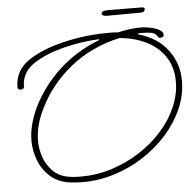

<svg xmlns="http://www.w3.org/2000/svg" viewBox="-57 -846 986 974"><g transform="rotate(-5 435.5 -359.0)"><path d="M325 70Q309 70 293.5 68.5Q278 67 262 66Q200 58 160.5 22.5Q121 -13 102.5 -62.5Q84 -112 84 -160Q84 -204 95.5 -246.5Q107 -289 126 -329Q177 -433 264.5 -514Q352 -595 471 -641L470 -645Q418 -643 359 -633Q300 -623 243.5 -605Q187 -587 144 -560Q70 -516 70 -439Q70 -425 53 -425Q37 -425 37 -439Q37 -530 124 -582Q176 -613 242 -633Q308 -653 378 -663Q448 -673 509 -673Q524 -673 539 -673Q554 -673 569 -671Q598 -678 628 -682Q658 -686 688 -686Q699 -686 717.5 -683.5Q736 -681 754.5 -675.5Q773 -670 786 -661Q799 -652 799 -638Q799 -632 794 -628.5Q789 -625 782 -625Q775 -625 772 -628Q769 -631 766 -636Q756 -653 730 -655.5Q704 -658 684 -658Q681 -658 677.5 -657.5Q674 -657 670 -657L669 -653Q767 -625 819 -556.5Q871 -488 871 -399Q871 -326 841 -257.5Q811 -189 758.5 -129.5Q706 -70 636.5 -25Q567 20 487.5 45Q408 70 325 70ZM324 41Q401 41 476 17Q551 -7 617 -49Q683 -91 733 -146.5Q783 -202 811.5 -266.5Q840 -331 840 -399Q840 -470 806 -522Q772 -574 712.5 -604.5Q653 -635 574 -642Q429 -610 322 -523.5Q215 -437 158 -318Q139 -280 128 -239.5Q117 -199 117 -157Q117 -116 132 -73.5Q147 -31 179.5 0Q212 31 266 38Q280 40 295 40.5Q310 41 324 41ZM522 -760Q495 -760 495 -774Q495 -788 528 -788Q579 -788 626.5 -787.5Q674 -787 699 -787Q715 -787 715 -777Q715 -773 710.5 -767Q706 -761 691 -761Z"/></g></svg>

Font: Ms Madi
Style: Regular
Weight: 400
Designer: Robert E. Leuschke
Foundry: Robert E. Leuschke
Version: Version 1.010; ttfautohint (v1.8.3)